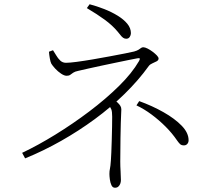

<svg xmlns="http://www.w3.org/2000/svg" viewBox="-20 -832 1040 902"><path d="M401 -812Q435 -803 469.5 -789.5Q504 -776 532.5 -758.5Q561 -741 578 -720.5Q595 -700 595 -676Q595 -667 589.5 -658.5Q584 -650 573 -650Q565 -650 558.5 -654.5Q552 -659 546 -667Q540 -675 533 -683Q508 -713 472.5 -739Q437 -765 388 -794ZM98 -88 84 -114Q158 -149 240 -199.5Q322 -250 399.5 -308.5Q477 -367 538.5 -427.5Q600 -488 633 -545Q638 -554 636.5 -557Q635 -560 625 -558Q613 -556 586.5 -550.5Q560 -545 526 -538Q492 -531 457 -523.5Q422 -516 393 -509.5Q364 -503 347 -499Q332 -496 324 -490.5Q316 -485 310 -480.5Q304 -476 293 -476Q282 -476 267 -486Q252 -496 239.5 -509.5Q227 -523 221 -533Q217 -541 214 -558Q211 -575 210 -589L229 -596Q236 -586 244 -572Q252 -558 263 -547.5Q274 -537 290 -537Q307 -537 341 -541.5Q375 -546 416 -553Q457 -560 497 -567.5Q537 -575 567.5 -581Q598 -587 610 -590Q624 -594 631 -598.5Q638 -603 642.5 -606.5Q647 -610 653 -610Q661 -610 673 -604Q685 -598 697 -589Q709 -580 717 -571.5Q725 -563 725 -557Q725 -549 716 -544Q707 -539 696 -534.5Q685 -530 679 -522Q630 -454 565.5 -391Q501 -328 425.5 -272.5Q350 -217 267 -170Q184 -123 98 -88ZM507 -284Q507 -308 503 -318Q499 -328 489 -341L513 -366Q525 -357 533 -349.5Q541 -342 545.5 -334.5Q550 -327 550 -318Q550 -308 549 -293.5Q548 -279 547.5 -253Q547 -227 546 -184Q545 -141 545 -73Q545 -51 546.5 -27Q548 -3 548 14Q548 23 545 31Q542 39 536 44.5Q530 50 520 50Q509 50 503.5 38Q498 26 496 10.5Q494 -5 494 -15Q494 -29 496.5 -39.5Q499 -50 501 -79Q502 -90 503 -116Q504 -142 505 -174Q506 -206 506.5 -236Q507 -266 507 -284ZM634 -357Q695 -335 748 -305Q801 -275 833.5 -241.5Q866 -208 866 -173Q866 -163 860 -156Q854 -149 844 -149Q832 -149 825.5 -155.5Q819 -162 812 -172Q789 -206 758 -237Q727 -268 692 -294Q657 -320 621 -337Z"/></svg>

Font: Source Han Serif JP VF
Style: Regular
Weight: 250
Designer: Ryoko NISHIZUKA 西塚涼子 (kana & ideographs); Frank Grießhammer (Latin, Greek & Cyrillic); Wenlong ZHANG 张文龙 (bopomofo); San
Foundry: Adobe
Version: Version 2.001;hotconv 1.1.0;makeotfexe 2.6.0